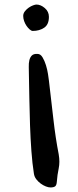

<svg xmlns="http://www.w3.org/2000/svg" viewBox="-20 -677 342 844"><path d="M82 -607Q82 -618 89.5 -627.5Q97 -637 106.5 -643.5Q116 -650 125.5 -653.5Q135 -657 140 -657Q159 -657 177 -641.5Q195 -626 195 -603Q195 -569 174 -555Q153 -541 124 -541Q118 -541 110.5 -547.5Q103 -554 96.5 -563.5Q90 -573 86 -584.5Q82 -596 82 -607ZM107 -352Q107 -367 106.5 -383Q106 -399 109 -412Q112 -425 120 -433Q128 -441 145 -440Q158 -440 167 -425Q176 -410 182 -390.5Q188 -371 191 -351.5Q194 -332 195 -323Q206 -230 215 -150.5Q224 -71 238 1Q244 35 238 63.5Q232 92 230 120Q229 137 222.5 142Q216 147 202 147Q193 147 181.5 142.5Q170 138 159 130Q148 122 139.5 111Q131 100 129 86Q122 42 118 -13Q114 -68 112 -126.5Q110 -185 109 -243Q108 -301 107 -352Z"/></svg>

Font: BM YEONSUNG
Style: Regular
Weight: 400
Designer: Bongjin Kim; Myungsoo Han; Jaehyun Keum; Jihee Min; Dokyung Lee; Chorong Kim; Jooyeon Kang; Sang-a Kim;
Foundry: Sandoll Communications Inc.
Version: Version 1.000;PS 1;hotconv 16.6.51;makeotf.lib2.5.65220